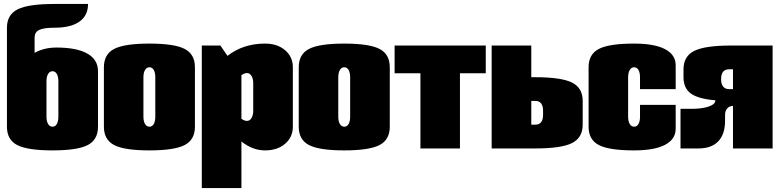

<svg xmlns="http://www.w3.org/2000/svg" viewBox="-20 -750 3938 970"><path d="M274.9 -160.2V-339.8Q274.9 -362.8 267.1 -376.5Q259.3 -390.1 245.1 -390.1Q231 -390.1 222.9 -376.2Q214.8 -362.3 214.8 -339.8V-160.2Q214.8 -137.7 222.9 -123.8Q231 -109.9 245.1 -109.9Q259.3 -109.9 267.1 -123.5Q274.9 -137.2 274.9 -160.2ZM15.1 -109.9V-609.9Q15.1 -675.8 69.3 -702.9Q123.5 -730 254.9 -730H424.8Q424.8 -671.4 381.1 -640.6Q337.4 -609.9 254.9 -609.9Q200.2 -609.9 177.5 -598.6Q154.8 -587.4 154.8 -560.1V-482.9Q202.6 -509.8 265.1 -509.8Q367.7 -509.8 421.4 -479.2Q475.1 -448.7 475.1 -390.1V-109.9Q475.1 -43.9 423.1 -17.1Q371.1 9.8 245.1 9.8Q119.1 9.8 67.1 -17.1Q15.1 -43.9 15.1 -109.9Z M964.8 -410.2V-109.9Q964.8 -43.9 912.8 -17.1Q860.8 9.8 734.9 9.8Q608.9 9.8 556.9 -17.1Q504.9 -43.9 504.9 -109.9V-410.2Q504.9 -476.1 556.9 -502.9Q608.9 -529.8 734.9 -529.8Q860.8 -529.8 912.8 -502.9Q964.8 -476.1 964.8 -410.2ZM704.6 -359.9V-160.2Q704.6 -137.7 712.6 -123.8Q720.7 -109.9 734.9 -109.9Q749 -109.9 756.8 -123.5Q764.6 -137.2 764.6 -160.2V-359.9Q764.6 -382.8 756.8 -396.5Q749 -410.2 734.9 -410.2Q720.7 -410.2 712.6 -396.2Q704.6 -382.3 704.6 -359.9Z M999.5 -520H1093.3L1129.4 -467.8Q1208.5 -529.8 1319.3 -529.8Q1381.3 -529.8 1420.4 -496.3Q1459.5 -462.9 1459.5 -410.2V-109.9Q1459.5 -57.1 1420.4 -23.7Q1381.3 9.8 1319.3 9.8Q1255.9 9.8 1199.7 -35.2V200.2H999.5ZM1199.7 -370.1V-149.9Q1214.8 -139.2 1227.5 -139.2Q1241.7 -139.2 1250.5 -153.3Q1259.3 -167.5 1259.3 -189.9V-330.1Q1259.3 -352.5 1250.5 -366.7Q1241.7 -380.9 1227.5 -380.9Q1214.8 -380.9 1199.7 -370.1Z M1949.2 -410.2V-109.9Q1949.2 -43.9 1897.2 -17.1Q1845.2 9.8 1719.2 9.8Q1593.3 9.8 1541.3 -17.1Q1489.3 -43.9 1489.3 -109.9V-410.2Q1489.3 -476.1 1541.3 -502.9Q1593.3 -529.8 1719.2 -529.8Q1845.2 -529.8 1897.2 -502.9Q1949.2 -476.1 1949.2 -410.2ZM1689 -359.9V-160.2Q1689 -137.7 1697 -123.8Q1705.1 -109.9 1719.2 -109.9Q1733.4 -109.9 1741.2 -123.5Q1749 -137.2 1749 -160.2V-359.9Q1749 -382.8 1741.2 -396.5Q1733.4 -410.2 1719.2 -410.2Q1705.1 -410.2 1697 -396.2Q1689 -382.3 1689 -359.9Z M1973.6 -520H2434.1V-379.9H2303.7V0H2104V-379.9H1973.6Z M2664.1 -120.1H2684.1Q2723.6 -120.1 2723.6 -169.9V-189.9Q2723.6 -240.2 2684.1 -240.2H2664.1ZM2463.9 -520H2664.1V-359.9H2684.1Q2815.4 -359.9 2869.6 -333Q2923.8 -306.2 2923.8 -240.2V-120.1Q2923.8 -54.2 2869.6 -27.1Q2815.4 0 2684.1 0H2463.9Z M3393.6 -299.8H3213.4V-359.9Q3213.4 -382.8 3205.6 -396.5Q3197.8 -410.2 3183.6 -410.2Q3169.4 -410.2 3161.4 -396.2Q3153.3 -382.3 3153.3 -359.9V-160.2Q3153.3 -137.7 3161.4 -123.8Q3169.4 -109.9 3183.6 -109.9Q3197.8 -109.9 3205.6 -123.5Q3213.4 -137.2 3213.4 -160.2V-220.2H3393.6V-100.1Q3393.6 -46.4 3339.8 -18.3Q3286.1 9.8 3183.6 9.8Q3057.6 9.8 3005.6 -17.1Q2953.6 -43.9 2953.6 -109.9V-410.2Q2953.6 -476.1 3005.6 -502.9Q3057.6 -529.8 3183.6 -529.8Q3286.1 -529.8 3339.8 -501.7Q3393.6 -473.6 3393.6 -419.9Z M3883.3 -520V0H3683.1V-214.8Q3665 -214.8 3654.1 -202.4Q3643.1 -189.9 3643.1 -169.9V-140.1Q3643.1 -71.8 3608.6 -35.9Q3574.2 0 3508.3 0H3418V-200.2H3473.1Q3527.8 -200.2 3561 -211.9Q3594.2 -223.6 3594.2 -243.2Q3507.3 -250.5 3470.2 -277.6Q3433.1 -304.7 3433.1 -359.9V-399.9Q3433.1 -465.8 3487.5 -492.9Q3542 -520 3673.3 -520ZM3683.1 -299.8V-399.9H3663.1Q3623 -399.9 3623 -350.1Q3623 -325.7 3633.3 -312.7Q3643.6 -299.8 3663.1 -299.8Z"/></svg>

Font: Mikodacs
Style: Regular
Weight: 400
Designer: gluk (gluksza@wp.pl)
Foundry: gluk (gluksza@wp.pl)
Version: Version 0.28